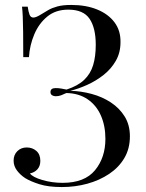

<svg xmlns="http://www.w3.org/2000/svg" viewBox="-20 -742 589 776"><path d="M268 -722Q328 -722 373 -703.5Q418 -685 443 -651.5Q468 -618 467 -571Q467 -529 448 -496Q429 -463 398.5 -439Q368 -415 332.5 -399Q297 -383 264 -375Q307 -374 350 -362.5Q393 -351 428 -328Q463 -305 484 -271Q505 -237 505 -191Q505 -141 482.5 -103Q460 -65 421 -39Q382 -13 333 0.5Q284 14 230 14Q175 14 139 2.5Q103 -9 82 -22Q62 -35 48.5 -53Q35 -71 35 -93Q35 -116 50 -131Q65 -146 88 -146Q111 -146 127 -132Q143 -118 143 -92Q143 -71 131.5 -58Q120 -45 101 -41Q112 -26 151 -14.5Q190 -3 233 -3Q322 -3 364 -54Q406 -105 406 -181Q406 -233 388 -274.5Q370 -316 334.5 -340.5Q299 -365 248 -366Q238 -361 227.5 -357Q217 -353 205 -353Q197 -353 190.5 -357Q184 -361 184 -370Q184 -386 205 -386Q217 -386 228 -384Q239 -382 249 -380Q295 -395 320.5 -419.5Q346 -444 356.5 -479Q367 -514 367 -561Q367 -629 342 -666Q317 -703 256 -703Q205 -703 171 -675Q137 -647 118.5 -603Q100 -559 97 -511H74Q74 -574 73.5 -612.5Q73 -651 72 -674.5Q71 -698 69 -715H92Q95 -694 99.5 -682.5Q104 -671 115 -671Q126 -671 148 -685Q161 -693 175.5 -701.5Q190 -710 212 -716Q234 -722 268 -722Z"/></svg>

Font: Playfair Display
Style: Regular
Weight: 400
Designer: Claus Eggers Sørensen
Foundry: Claus Eggers Sørensen
Version: Version 1.203